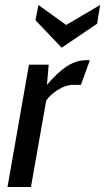

<svg xmlns="http://www.w3.org/2000/svg" viewBox="-20 -749 421 769"><path d="M10 0 96 -490H175L168 -409Q210 -459 248 -483.5Q286 -508 326 -508H340L304 -409H271Q243 -409 211.5 -389Q180 -369 165 -346L104 0ZM227 -558 122 -668 134 -729 245 -649 381 -729 369 -654Z"/></svg>

Font: Cabin VF Beta
Style: Italic
Weight: 400
Italic angle: -7°
Designer: Pablo Impallari
Foundry: Pablo Impallari. http://www.impallari.com Igino Marini. http://www.ikern.com
Version: Version 2.300